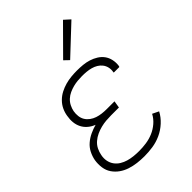

<svg xmlns="http://www.w3.org/2000/svg" viewBox="-224 -847 949 949"><g transform="rotate(-45 250.0 -373.0)"><path d="M209 8Q184 8 159.5 5Q135 2 112 -5.5Q89 -13 70 -26.5Q51 -40 38 -59Q25 -78 21.5 -102.5Q18 -127 22 -152Q26 -174 36.5 -195Q47 -216 65 -231.5Q83 -247 104.5 -257Q126 -267 148 -273Q129 -280 113.5 -293Q98 -306 89 -323.5Q80 -341 78 -361.5Q76 -382 80 -404Q83 -424 92 -443Q101 -462 116.5 -477.5Q132 -493 151.5 -503Q171 -513 191 -518.5Q211 -524 231.5 -526Q252 -528 271 -528Q293 -528 313.5 -526Q334 -524 353 -518Q372 -512 389 -501.5Q406 -491 417.5 -475.5Q429 -460 433.5 -439.5Q438 -419 435 -398Q434 -397 434 -395Q434 -393 433 -392H394Q394 -393 394 -394Q394 -395 394 -396Q397 -412 393.5 -427Q390 -442 381 -453.5Q372 -465 359.5 -472.5Q347 -480 332.5 -484Q318 -488 302.5 -489.5Q287 -491 271 -491Q256 -491 240 -489.5Q224 -488 208.5 -484Q193 -480 177.5 -473Q162 -466 149.5 -454.5Q137 -443 129.5 -428Q122 -413 119 -398Q116 -381 118 -364.5Q120 -348 128 -335Q136 -322 149 -312.5Q162 -303 177 -298Q192 -293 208.5 -291Q225 -289 242 -289H296L290 -252H235Q218 -252 200 -250.5Q182 -249 164 -244.5Q146 -240 128.5 -232Q111 -224 96.5 -211.5Q82 -199 73.5 -182Q65 -165 62 -147Q58 -128 61.5 -109.5Q65 -91 75.5 -76.5Q86 -62 101.5 -52.5Q117 -43 134.5 -38Q152 -33 170.5 -31Q189 -29 209 -29Q233 -29 258 -32.5Q283 -36 307 -46Q331 -56 351.5 -73.5Q372 -91 384 -114L417 -98Q403 -71 379 -49Q355 -27 326.5 -14Q298 -1 268 3.5Q238 8 209 8ZM285 -588 260 -612 401 -754 432 -726Z"/></g></svg>

Font: Iosevka SS04 Extralight
Style: Italic
Weight: 200
Italic angle: -9°
Monospace: yes
Designer: Belleve Invis
Foundry: Belleve Invis
Version: Version 19.0.0; ttfautohint (v1.8.4)